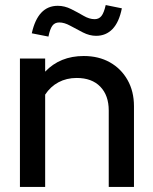

<svg xmlns="http://www.w3.org/2000/svg" viewBox="-20 -741 607 761"><path d="M59 0V-509H159V-457Q218 -519 312 -519Q371 -519 415.5 -494Q460 -469 485.5 -424Q511 -379 511 -320V0H411V-303Q411 -363 377.5 -397.5Q344 -432 284 -432Q244 -432 212 -415Q180 -398 159 -366V0ZM172 -596 106 -609Q130 -718 209 -718Q236 -718 262 -705Q288 -692 311 -678.5Q334 -665 355 -665Q372 -665 382 -677.5Q392 -690 399 -721L463 -708Q452 -653 426 -626Q400 -599 361 -599Q335 -599 308.5 -612.5Q282 -626 258.5 -639Q235 -652 215 -652Q197 -652 187.5 -639Q178 -626 172 -596Z"/></svg>

Font: Red Hat Display SemiBold
Style: Regular
Weight: 600
Designer: Pentagram, MCKL
Foundry: Pentagram, MCKL
Version: Version 1.023